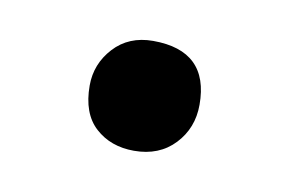

<svg xmlns="http://www.w3.org/2000/svg" viewBox="-32 -157 316 210"><g transform="rotate(10 126.0 -52.0)"><path d="M125 9Q99 9 82 -6.5Q65 -22 65 -53Q65 -77 81.5 -95Q98 -113 125 -113Q187 -113 187 -53Q187 -27 170 -9Q153 9 125 9Z"/></g></svg>

Font: Poly
Style: Regular
Weight: 400
Designer: Jos Nicols Silva Schwarzenberg
Foundry: Jose Nicolas Silva Schwarzenberg
Version: Version 1.001